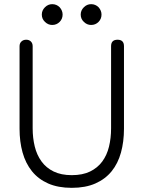

<svg xmlns="http://www.w3.org/2000/svg" viewBox="-20 -891 691 923"><path d="M231 -771Q211 -771 196 -786Q181 -800 181 -821Q181 -841 196 -856Q211 -871 231 -871Q252 -871 267 -856Q281 -840 281 -821Q281 -800 266.5 -785.5Q252 -771 231 -771ZM418 -771Q398 -771 383 -786Q368 -800 368 -821Q368 -841 383 -856Q398 -871 418 -871Q439 -871 454 -856Q468 -840 468 -821Q468 -800 453.5 -785.5Q439 -771 418 -771ZM325 12Q259 12 211.5 -9Q164 -30 133.5 -68Q103 -106 88.5 -158Q74 -210 74 -272V-669Q74 -683 83 -691.5Q92 -700 106 -700Q120 -700 128.5 -691.5Q137 -683 137 -669V-274Q137 -228 147 -187Q157 -146 179.5 -115Q202 -84 238 -66.5Q274 -49 325 -49Q377 -49 413 -66.5Q449 -84 471.5 -114.5Q494 -145 504 -186Q514 -227 514 -274V-669Q514 -700 545 -700Q576 -700 576 -669V-272Q576 -210 561.5 -157.5Q547 -105 516.5 -67.5Q486 -30 438.5 -9Q391 12 325 12Z"/></svg>

Font: Higure Gothic
Style: Regular
Weight: 400
Designer: Yoshimichi Ohira
Foundry: Positype
Version: Version 1.000